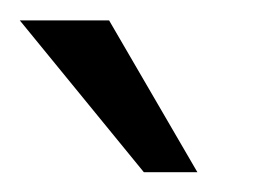

<svg xmlns="http://www.w3.org/2000/svg" viewBox="-42 -691 262 189"><path d="M99.6 -521.5 -22.5 -670.9H65.4L152.3 -521.5Z"/></svg>

Font: Myanmar PaOh One
Style: Regular
Weight: 400
Designer: Debbi Hosken
Foundry: SIL
Version: Version 2.8